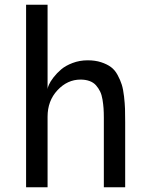

<svg xmlns="http://www.w3.org/2000/svg" viewBox="-20 -788 628 808"><path d="M89.8 0V-768.1H180.2V-413.1Q180.2 -418.5 185.8 -431.4Q191.4 -444.3 205.1 -462.2Q218.8 -480 237.3 -495.8Q255.9 -511.7 285.4 -522.9Q314.9 -534.2 349.1 -534.2Q380.9 -534.2 405.5 -526.1Q430.2 -518.1 446.8 -505.9Q463.4 -493.7 474.9 -472.4Q486.3 -451.2 492.4 -431.9Q498.5 -412.6 502 -382.3Q505.4 -352.1 506.1 -330.1Q506.8 -308.1 506.8 -273.9V0H417V-292Q417 -314.9 415.8 -332Q414.6 -349.1 411.4 -368.9Q408.2 -388.7 401.4 -402.8Q394.5 -417 384 -429Q373.5 -440.9 356.9 -447Q340.3 -453.1 318.8 -453.1Q263.7 -453.1 221.9 -408.4Q180.2 -363.8 180.2 -296.9V0Z"/></svg>

Font: Standard
Style: Regular
Weight: 400
Designer: Bryce Wilner
Version: Version 2.000;PS 2.0;hotconv 16.6.51;makeotf.lib2.5.65220 DE